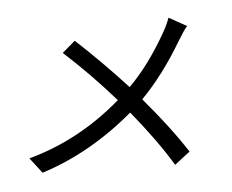

<svg xmlns="http://www.w3.org/2000/svg" viewBox="-54 -824 1108 918"><g transform="rotate(5 500.0 -364.5)"><path d="M810 -728Q796 -705 777 -655Q713 -485 627 -360Q775 -238 874 -131L811 -62Q718 -169 575 -292Q401 -83 183 31L114 -32Q341 -138 511 -346Q372 -458 229 -548L281 -611Q424 -519 562 -413Q642 -528 698 -686Q712 -725 718 -760Z"/></g></svg>

Font: Swei Fan Sans CJK TC
Style: Regular
Weight: 400
Version: Version 2.130